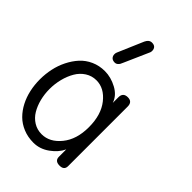

<svg xmlns="http://www.w3.org/2000/svg" viewBox="-259 -991 1112 1112"><g transform="rotate(45 297.5 -435.0)"><path d="M394 -475.1V-521Q394 -560.1 433.1 -560.1Q470.2 -560.1 470.2 -521V-33.2Q470.2 0 433.1 0Q394 0 394 -34.2V-94.2Q374.5 -51.8 329.3 -19.3Q284.2 13.2 231.9 13.2Q186 13.2 147.5 -2.7Q108.9 -18.6 81.8 -45.7Q54.7 -72.8 35.9 -109.1Q17.1 -145.5 8.1 -187Q-1 -228.5 -1 -272.9Q-1 -316.9 8.1 -359.6Q17.1 -402.3 36.4 -440.9Q55.7 -479.5 82.5 -509Q109.4 -538.6 147.9 -555.9Q186.5 -573.2 231.9 -573.2Q281.7 -573.2 330.6 -546.9Q379.4 -520.5 394 -475.1ZM231 -55.2Q296.4 -55.2 346.2 -116.5Q396 -177.7 396 -277.8Q396 -378.9 347.7 -439.9Q299.3 -501 234.9 -501Q197.8 -501 167.2 -481.4Q136.7 -461.9 117.7 -429.2Q98.6 -396.5 88.4 -356.2Q78.1 -315.9 78.1 -272.9Q78.1 -231 87.9 -192.4Q97.7 -153.8 116 -123Q134.3 -92.3 164.1 -73.7Q193.8 -55.2 231 -55.2ZM340.8 -836.9 272.9 -683.1Q268.6 -672.4 265.1 -666.3Q261.7 -660.2 254.4 -654.1Q247.1 -647.9 237.8 -647.9Q219.2 -647.9 210.2 -657.5Q201.2 -667 201.2 -682.1Q201.2 -691.4 205.1 -699.2L272 -855Q284.7 -882.8 308.1 -882.8Q342.8 -882.8 342.8 -847.2Q342.8 -842.8 340.8 -836.9Z"/></g></svg>

Font: BPreplay
Style: Regular
Weight: 400
Designer: Magenta/George Triantafyllakos
Foundry: Magenta/George Triantafyllakos
Version: Version 1.00